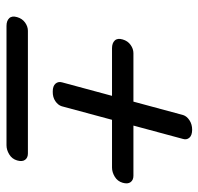

<svg xmlns="http://www.w3.org/2000/svg" viewBox="-30 -651 629 609"><g transform="rotate(90 284.5 -346.5)"><path d="M270.4 -199.3Q252.7 -199.3 245.2 -208.2Q237.7 -217.1 241.3 -229.2L345 -613.1Q348.7 -624.6 361.5 -633Q374.3 -641.5 392 -641.5Q410 -641.1 417.1 -632.4Q424.3 -623.7 420.6 -612.1L317 -227.7Q313.4 -216.1 300.8 -207.5Q288.2 -198.9 270.4 -199.3ZM105.1 -421Q109.8 -437.3 122.4 -446.2Q135 -455.2 148.6 -455.2H537.6Q551.1 -455.2 557.7 -446.2Q564.4 -437.3 559.7 -421Q554.9 -404.6 540.5 -396Q526.2 -387.3 511.5 -387.3H133Q116.7 -387.3 108.5 -396Q100.3 -404.6 105.1 -421ZM34.3 -86.3Q39 -102.6 51.6 -111.6Q64.2 -120.5 77.8 -120.5H466.8Q480.3 -120.5 486.9 -111.6Q493.6 -102.6 488.9 -86.3Q484.1 -69.9 469.7 -61.3Q455.4 -52.6 440.7 -52.6H62.2Q45.9 -52.6 37.7 -61.3Q29.5 -69.9 34.3 -86.3Z"/></g></svg>

Font: Fraunces Wonky
Style: Italic
Weight: 900
Italic angle: -16°
Version: Version 1.000;[b76b70a41]